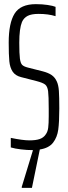

<svg xmlns="http://www.w3.org/2000/svg" viewBox="-20 -716 327 926"><path d="M172 5 134 190H85V185L139 8H137Q111 8 81.5 4.5Q52 1 32 -5V-51Q90 -39 122 -39Q153 -39 171.5 -45.5Q190 -52 200 -67Q210 -80 212.5 -100Q215 -120 215 -155V-191Q215 -253 212 -276Q209 -299 198 -308Q187 -317 156 -325L82 -344Q54 -351 41 -370.5Q28 -390 25 -420.5Q22 -451 22 -511Q22 -605 50.5 -650.5Q79 -696 153 -696Q184 -696 210 -692Q236 -688 248 -683V-638Q213 -649 166 -649Q132 -649 113.5 -639.5Q95 -630 86 -610Q73 -578 73 -510Q73 -456 76 -433.5Q79 -411 87 -403Q95 -395 115 -390L186 -372Q213 -365 229 -354Q245 -343 254 -323Q262 -306 264 -277.5Q266 -249 266 -193Q266 -128 261 -91Q256 -54 236 -28Q216 -2 172 5Z"/></svg>

Font: Saira Ultra Condensed Light
Style: Regular
Weight: 300
Width: 1
Designer: Hector Gatti with collaboration of the Omnibus-Type team
Foundry: Omnibus-Type
Version: Version 1.001; ttfautohint (v1.8)